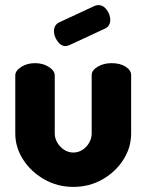

<svg xmlns="http://www.w3.org/2000/svg" viewBox="-20 -724 575 754"><path d="M268 10Q206 10 154 -19.5Q102 -49 71 -97Q40 -145 40 -200V-428Q40 -446 63 -461Q86 -476 118 -476Q149 -476 172 -461Q195 -446 195 -428V-200Q195 -181 205 -164Q215 -147 231.5 -136Q248 -125 268 -125Q288 -125 304.5 -136Q321 -147 330.5 -164Q340 -181 340 -200V-429Q340 -448 363.5 -462Q387 -476 418 -476Q452 -476 473.5 -462Q495 -448 495 -429V-200Q495 -144 464 -96Q433 -48 381.5 -19Q330 10 268 10ZM238 -543Q219 -543 205.5 -562.5Q192 -582 192 -601Q192 -626 212 -636L352 -701Q360 -704 366 -704Q386 -704 399.5 -685Q413 -666 413 -646Q413 -622 393 -612L253 -547Q249 -546 245.5 -544.5Q242 -543 238 -543Z"/></svg>

Font: Dosis ExtraLight ExtraBold
Style: Regular
Weight: 800
Version: Version 3.001; ttfautohint (v1.8.2)